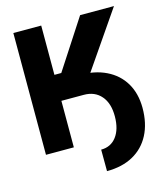

<svg xmlns="http://www.w3.org/2000/svg" viewBox="-130 -827 955 1108"><g transform="rotate(-15 347.0 -273.0)"><path d="M259.3 -277.8V-395.5H355.5Q451.2 -396 519.8 -362.5Q588.4 -329.1 625.5 -266.8Q662.6 -204.6 663.1 -118.2Q663.1 -24.9 627.9 42.5Q592.8 109.9 527.3 146Q461.9 182.1 370.6 182.1L370.1 53.7Q428.2 53.7 461.9 9.5Q495.6 -34.7 496.1 -110.8Q496.6 -189.5 458.7 -233.6Q420.9 -277.8 355.5 -277.8ZM54.7 0V-727.5H221.2V-433.1H262.2L453.6 -727.5H655.8L346.7 -277.8H221.2V0Z"/></g></svg>

Font: Inter 18pt ExtraBold
Style: Regular
Weight: 800
Designer: Rasmus Andersson
Foundry: rsms
Version: Version 4.001;git-66647c0bb